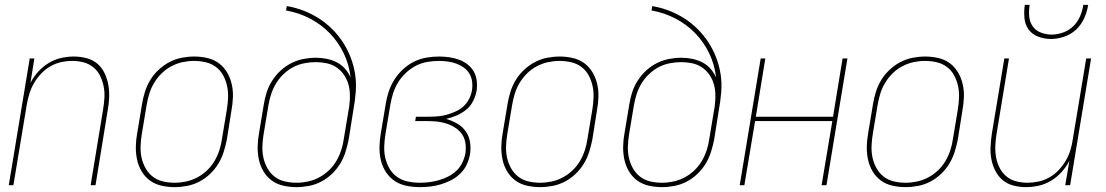

<svg xmlns="http://www.w3.org/2000/svg" viewBox="-20 -760 4540 788"><path d="M16 0 102 -520H121L105 -420Q118 -445 137 -466Q156 -487 180 -501.5Q204 -516 230.5 -522Q257 -528 283 -528Q309 -528 334.5 -521.5Q360 -515 379 -499Q398 -483 409 -460Q420 -437 424.5 -412Q429 -387 428 -360.5Q427 -334 422 -307L372 0H352L403 -310Q407 -334 408.5 -358Q410 -382 405.5 -405Q401 -428 391 -448.5Q381 -469 363.5 -483.5Q346 -498 323.5 -504Q301 -510 277 -510Q254 -510 231 -505Q208 -500 187 -488Q166 -476 149 -458Q132 -440 120 -419.5Q108 -399 101 -376.5Q94 -354 90 -331L35 0Z M697 8Q669 8 642.5 2Q616 -4 595.5 -19Q575 -34 561.5 -56.5Q548 -79 542.5 -105Q537 -131 537.5 -158.5Q538 -186 543 -213L563 -333Q567 -358 575 -383.5Q583 -409 597 -432Q611 -455 631.5 -474Q652 -493 676 -505.5Q700 -518 726 -523Q752 -528 777 -528Q804 -528 830.5 -522Q857 -516 877.5 -501Q898 -486 911.5 -463.5Q925 -441 931 -415Q937 -389 936 -361.5Q935 -334 930 -307L911 -187Q906 -162 898 -136.5Q890 -111 876 -88Q862 -65 842 -46Q822 -27 798 -14.5Q774 -2 748 3Q722 8 697 8ZM697 -10Q720 -10 743.5 -15Q767 -20 789 -31.5Q811 -43 829.5 -60.5Q848 -78 860.5 -99.5Q873 -121 880.5 -144Q888 -167 891 -190L911 -310Q915 -334 916 -359Q917 -384 912 -407Q907 -430 896 -450.5Q885 -471 866.5 -485Q848 -499 824.5 -504.5Q801 -510 776 -510Q753 -510 729.5 -505Q706 -500 684 -488.5Q662 -477 644 -459.5Q626 -442 613 -420.5Q600 -399 593 -376Q586 -353 582 -330L562 -210Q558 -186 557 -161Q556 -136 561 -113Q566 -90 577.5 -69.5Q589 -49 607 -35Q625 -21 648.5 -15.5Q672 -10 697 -10Z M1197 8Q1169 8 1142.5 2Q1116 -4 1095.5 -19Q1075 -34 1061.5 -56.5Q1048 -79 1042.5 -105Q1037 -131 1037.5 -158.5Q1038 -186 1043 -213L1063 -333Q1067 -358 1075 -382.5Q1083 -407 1097.5 -429.5Q1112 -452 1132 -470.5Q1152 -489 1176 -501Q1200 -513 1225.5 -518Q1251 -523 1276 -523Q1299 -523 1321 -518.5Q1343 -514 1362.5 -504Q1382 -494 1396 -478Q1410 -462 1419 -442Q1413 -495 1390.5 -541.5Q1368 -588 1333 -624Q1298 -660 1252 -684Q1206 -708 1154 -717L1157 -735Q1193 -729 1226.5 -716Q1260 -703 1289.5 -684Q1319 -665 1343.5 -640.5Q1368 -616 1387 -587Q1406 -558 1419 -524.5Q1432 -491 1437.5 -455.5Q1443 -420 1440 -382Q1437 -344 1430 -307L1411 -187Q1406 -162 1398 -136.5Q1390 -111 1376 -88Q1362 -65 1342 -46Q1322 -27 1298 -14.5Q1274 -2 1248 3Q1222 8 1197 8ZM1197 -10Q1220 -10 1243.5 -15Q1267 -20 1289 -31.5Q1311 -43 1329.5 -60.5Q1348 -78 1360.5 -99.5Q1373 -121 1380.5 -144Q1388 -167 1391 -190L1411 -310L1413 -321L1414 -331Q1417 -353 1416 -375.5Q1415 -398 1408.5 -418.5Q1402 -439 1389.5 -456Q1377 -473 1359.5 -484.5Q1342 -496 1320 -500.5Q1298 -505 1276 -505Q1253 -505 1229.5 -500.5Q1206 -496 1184.5 -485Q1163 -474 1144.5 -456.5Q1126 -439 1113.5 -418.5Q1101 -398 1093.5 -375.5Q1086 -353 1082 -330L1062 -210Q1058 -186 1057 -161Q1056 -136 1061 -113Q1066 -90 1077.5 -69.5Q1089 -49 1107 -35Q1125 -21 1148.5 -15.5Q1172 -10 1197 -10Z M1703 8Q1675 8 1648 2.5Q1621 -3 1599.5 -17.5Q1578 -32 1563.5 -54.5Q1549 -77 1543 -103Q1537 -129 1537.5 -157Q1538 -185 1543 -213L1563 -333Q1567 -359 1575.5 -384.5Q1584 -410 1598.5 -433Q1613 -456 1634 -475.5Q1655 -495 1679.5 -507Q1704 -519 1730 -523.5Q1756 -528 1782 -528Q1803 -528 1824 -525Q1845 -522 1864 -515Q1883 -508 1898.5 -496Q1914 -484 1924 -467Q1934 -450 1936.5 -429Q1939 -408 1936 -387Q1932 -366 1921.5 -345Q1911 -324 1893 -309.5Q1875 -295 1854 -286Q1833 -277 1811 -272Q1835 -265 1856 -253Q1877 -241 1891 -221.5Q1905 -202 1909 -177.5Q1913 -153 1909 -127Q1905 -105 1895.5 -84.5Q1886 -64 1869 -47.5Q1852 -31 1831.5 -20.5Q1811 -10 1789.5 -3.5Q1768 3 1746.5 5.5Q1725 8 1703 8ZM1704 -10Q1723 -10 1742.5 -12.5Q1762 -15 1781.5 -20.5Q1801 -26 1819.5 -35.5Q1838 -45 1853 -59Q1868 -73 1877 -91.5Q1886 -110 1890 -130Q1893 -150 1890.5 -170.5Q1888 -191 1877.5 -207Q1867 -223 1851 -234Q1835 -245 1816.5 -251.5Q1798 -258 1778 -260.5Q1758 -263 1737 -263H1684L1687 -281H1740Q1758 -281 1776.5 -282.5Q1795 -284 1813 -289Q1831 -294 1849 -302Q1867 -310 1881.5 -323Q1896 -336 1905 -353.5Q1914 -371 1917 -389Q1920 -408 1917.5 -426Q1915 -444 1906 -458.5Q1897 -473 1883 -483Q1869 -493 1852.5 -499Q1836 -505 1818 -507.5Q1800 -510 1782 -510Q1759 -510 1734.5 -506Q1710 -502 1687.5 -490.5Q1665 -479 1646 -461Q1627 -443 1614 -422Q1601 -401 1593.5 -377.5Q1586 -354 1582 -330L1562 -210Q1558 -185 1557 -160Q1556 -135 1561.5 -111.5Q1567 -88 1579 -67.5Q1591 -47 1610.5 -33.5Q1630 -20 1654 -15Q1678 -10 1704 -10Z M2197 8Q2169 8 2142.5 2Q2116 -4 2095.5 -19Q2075 -34 2061.5 -56.5Q2048 -79 2042.5 -105Q2037 -131 2037.5 -158.5Q2038 -186 2043 -213L2063 -333Q2067 -358 2075 -383.5Q2083 -409 2097 -432Q2111 -455 2131.5 -474Q2152 -493 2176 -505.5Q2200 -518 2226 -523Q2252 -528 2277 -528Q2304 -528 2330.5 -522Q2357 -516 2377.5 -501Q2398 -486 2411.5 -463.5Q2425 -441 2431 -415Q2437 -389 2436 -361.5Q2435 -334 2430 -307L2411 -187Q2406 -162 2398 -136.5Q2390 -111 2376 -88Q2362 -65 2342 -46Q2322 -27 2298 -14.5Q2274 -2 2248 3Q2222 8 2197 8ZM2197 -10Q2220 -10 2243.5 -15Q2267 -20 2289 -31.5Q2311 -43 2329.5 -60.5Q2348 -78 2360.5 -99.5Q2373 -121 2380.5 -144Q2388 -167 2391 -190L2411 -310Q2415 -334 2416 -359Q2417 -384 2412 -407Q2407 -430 2396 -450.5Q2385 -471 2366.5 -485Q2348 -499 2324.5 -504.5Q2301 -510 2276 -510Q2253 -510 2229.5 -505Q2206 -500 2184 -488.5Q2162 -477 2144 -459.5Q2126 -442 2113 -420.5Q2100 -399 2093 -376Q2086 -353 2082 -330L2062 -210Q2058 -186 2057 -161Q2056 -136 2061 -113Q2066 -90 2077.5 -69.5Q2089 -49 2107 -35Q2125 -21 2148.5 -15.5Q2172 -10 2197 -10Z M2697 8Q2669 8 2642.5 2Q2616 -4 2595.5 -19Q2575 -34 2561.5 -56.5Q2548 -79 2542.5 -105Q2537 -131 2537.5 -158.5Q2538 -186 2543 -213L2563 -333Q2567 -358 2575 -382.5Q2583 -407 2597.5 -429.5Q2612 -452 2632 -470.5Q2652 -489 2676 -501Q2700 -513 2725.5 -518Q2751 -523 2776 -523Q2799 -523 2821 -518.5Q2843 -514 2862.5 -504Q2882 -494 2896 -478Q2910 -462 2919 -442Q2913 -495 2890.5 -541.5Q2868 -588 2833 -624Q2798 -660 2752 -684Q2706 -708 2654 -717L2657 -735Q2693 -729 2726.5 -716Q2760 -703 2789.5 -684Q2819 -665 2843.5 -640.5Q2868 -616 2887 -587Q2906 -558 2919 -524.5Q2932 -491 2937.5 -455.5Q2943 -420 2940 -382Q2937 -344 2930 -307L2911 -187Q2906 -162 2898 -136.5Q2890 -111 2876 -88Q2862 -65 2842 -46Q2822 -27 2798 -14.5Q2774 -2 2748 3Q2722 8 2697 8ZM2697 -10Q2720 -10 2743.5 -15Q2767 -20 2789 -31.5Q2811 -43 2829.5 -60.5Q2848 -78 2860.5 -99.5Q2873 -121 2880.5 -144Q2888 -167 2891 -190L2911 -310L2913 -321L2914 -331Q2917 -353 2916 -375.5Q2915 -398 2908.5 -418.5Q2902 -439 2889.5 -456Q2877 -473 2859.5 -484.5Q2842 -496 2820 -500.5Q2798 -505 2776 -505Q2753 -505 2729.5 -500.5Q2706 -496 2684.5 -485Q2663 -474 2644.5 -456.5Q2626 -439 2613.5 -418.5Q2601 -398 2593.5 -375.5Q2586 -353 2582 -330L2562 -210Q2558 -186 2557 -161Q2556 -136 2561 -113Q2566 -90 2577.5 -69.5Q2589 -49 2607 -35Q2625 -21 2648.5 -15.5Q2672 -10 2697 -10Z M3016 0 3102 -520H3121L3082 -281H3399L3438 -520H3458L3372 0H3352L3396 -263H3079L3035 0Z M3697 8Q3669 8 3642.5 2Q3616 -4 3595.5 -19Q3575 -34 3561.5 -56.5Q3548 -79 3542.5 -105Q3537 -131 3537.5 -158.5Q3538 -186 3543 -213L3563 -333Q3567 -358 3575 -383.5Q3583 -409 3597 -432Q3611 -455 3631.5 -474Q3652 -493 3676 -505.5Q3700 -518 3726 -523Q3752 -528 3777 -528Q3804 -528 3830.5 -522Q3857 -516 3877.5 -501Q3898 -486 3911.5 -463.5Q3925 -441 3931 -415Q3937 -389 3936 -361.5Q3935 -334 3930 -307L3911 -187Q3906 -162 3898 -136.5Q3890 -111 3876 -88Q3862 -65 3842 -46Q3822 -27 3798 -14.5Q3774 -2 3748 3Q3722 8 3697 8ZM3697 -10Q3720 -10 3743.5 -15Q3767 -20 3789 -31.5Q3811 -43 3829.5 -60.5Q3848 -78 3860.5 -99.5Q3873 -121 3880.5 -144Q3888 -167 3891 -190L3911 -310Q3915 -334 3916 -359Q3917 -384 3912 -407Q3907 -430 3896 -450.5Q3885 -471 3866.5 -485Q3848 -499 3824.5 -504.5Q3801 -510 3776 -510Q3753 -510 3729.5 -505Q3706 -500 3684 -488.5Q3662 -477 3644 -459.5Q3626 -442 3613 -420.5Q3600 -399 3593 -376Q3586 -353 3582 -330L3562 -210Q3558 -186 3557 -161Q3556 -136 3561 -113Q3566 -90 3577.5 -69.5Q3589 -49 3607 -35Q3625 -21 3648.5 -15.5Q3672 -10 3697 -10Z M4191 8Q4164 8 4139 1.5Q4114 -5 4095 -21Q4076 -37 4064.5 -60Q4053 -83 4048.5 -108Q4044 -133 4045.5 -159.5Q4047 -186 4051 -213L4102 -520H4121L4070 -210Q4066 -186 4065 -162Q4064 -138 4068 -115Q4072 -92 4082.5 -71.5Q4093 -51 4110 -36.5Q4127 -22 4150 -16Q4173 -10 4197 -10Q4219 -10 4242.5 -15Q4266 -20 4287 -32Q4308 -44 4325 -62Q4342 -80 4354 -100.5Q4366 -121 4373 -143.5Q4380 -166 4383 -189L4438 -520H4458L4372 0H4352L4369 -100Q4356 -75 4337 -54Q4318 -33 4294 -18.5Q4270 -4 4243.5 2Q4217 8 4191 8ZM4293 -600Q4266 -600 4241 -609.5Q4216 -619 4201.5 -639Q4187 -659 4184.5 -686Q4182 -713 4186 -740H4206Q4202 -717 4204 -693.5Q4206 -670 4218 -652.5Q4230 -635 4251.5 -626.5Q4273 -618 4296 -618Q4319 -618 4343 -626.5Q4367 -635 4385 -652.5Q4403 -670 4413 -693.5Q4423 -717 4426 -740H4446Q4442 -713 4430 -686Q4418 -659 4397 -639Q4376 -619 4348 -609.5Q4320 -600 4293 -600Z"/></svg>

Font: Iosevka SS04 Thin
Style: Italic
Weight: 100
Italic angle: -9°
Monospace: yes
Designer: Belleve Invis
Foundry: Belleve Invis
Version: Version 19.0.0; ttfautohint (v1.8.4)